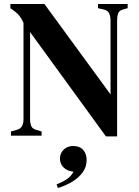

<svg xmlns="http://www.w3.org/2000/svg" viewBox="-20 -681 696 964"><path d="M35 0V-21L64 -29Q83 -34 90.5 -48Q98 -62 98 -82V-566Q89 -585 82.5 -594.5Q76 -604 69 -611Q62 -618 50 -627L32 -640V-661H203L535 -207V-578Q535 -598 528.5 -613Q522 -628 502 -633L472 -640V-661H621V-640L596 -633Q577 -627 572.5 -612.5Q568 -598 568 -578V4H512L131 -520V-83Q131 -62 137 -48Q143 -34 162 -29L189 -21V0ZM271 263 264 245Q296 232 316.5 218Q337 204 349 181Q318 178 299.5 160Q281 142 281 115Q281 88 300 70Q319 52 347 52Q380 52 397.5 71.5Q415 91 415 123Q415 157 395 184.5Q375 212 342.5 231.5Q310 251 271 263Z"/></svg>

Font: DeepMind Serif Text
Style: Regular
Weight: 400
Designer: Frank Grießhammer / Modifications: Colophon Foundry
Foundry: Colophon Foundry
Version: Version 5.003; ttfautohint (v1.8.2)